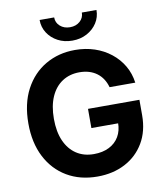

<svg xmlns="http://www.w3.org/2000/svg" viewBox="-101 -1026 947 1117"><g transform="rotate(-10 373.0 -467.0)"><path d="M384.3 10.3Q282.2 10.3 204.8 -35.4Q127.4 -81.1 84.2 -165Q41 -249 41 -362.8Q41 -480.5 85.7 -564.5Q130.4 -648.4 207.5 -693.1Q284.7 -737.8 381.3 -737.8Q443.4 -737.8 496.8 -720Q550.3 -702.1 592.3 -668.9Q634.3 -635.7 660.9 -590.3Q687.5 -544.9 694.8 -489.7H543Q535.6 -516.6 521.7 -538.1Q507.8 -559.6 487.5 -574.7Q467.3 -589.8 441.4 -597.7Q415.5 -605.5 384.8 -605.5Q326.7 -605.5 283.2 -576.9Q239.7 -548.3 215.8 -494.4Q191.9 -440.4 191.9 -363.8Q191.9 -287.6 215.8 -233.6Q239.7 -179.7 283.2 -150.9Q326.7 -122.1 386.2 -122.1Q438.5 -122.1 476.6 -141.4Q514.6 -160.6 535.2 -195.6Q555.7 -230.5 555.7 -277.8L588.4 -273.9H397.5V-387.2H701.2V-295.9Q701.2 -202.1 660.4 -133.3Q619.6 -64.5 548.1 -27.1Q476.6 10.3 384.3 10.3ZM377.9 -793.9Q330.1 -793.9 292.2 -814Q254.4 -834 232.2 -868.4Q210 -902.8 210 -945.3H295.9Q295.9 -914.1 319.1 -893.6Q342.3 -873 377.9 -873Q413.1 -873 436.3 -893.6Q459.5 -914.1 459.5 -945.3H545.9Q545.9 -902.8 523.7 -868.7Q501.5 -834.5 463.6 -814.2Q425.8 -793.9 377.9 -793.9Z"/></g></svg>

Font: Inter 20pt
Style: Bold
Weight: 700
Version: Version 4.001;git-66647c0bb